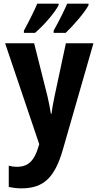

<svg xmlns="http://www.w3.org/2000/svg" viewBox="-20 -786 540 1052"><path d="M274 -618V-606H340C380 -644 443 -716 465 -757V-766H348C337 -739 308 -679 274 -618ZM111 -618V-606H172C222 -649 278 -714 301 -757V-766H184C173 -738 145 -681 111 -618ZM97 246C219 246 280 187 324 35L492 -549H341L279 -259C271 -223 266 -190 262 -162H259C254 -193 248 -224 240 -259L167 -549H8L195 4L187 29C160 114 116 128 72 128C57 128 42 126 28 122V238C50 243 71 246 97 246Z"/></svg>

Font: Noto Sans Mono ExtraCondensed ExtraBold
Style: Regular
Weight: 800
Width: 2
Designer: Monotype Design Team
Foundry: Monotype Imaging Inc.
Version: Version 2.014